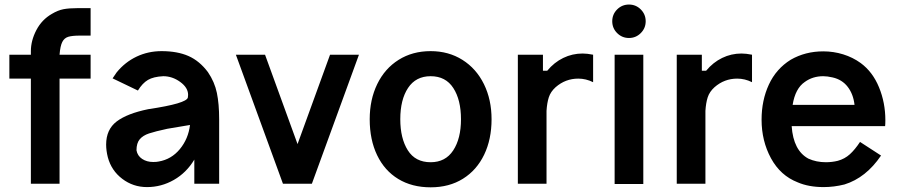

<svg xmlns="http://www.w3.org/2000/svg" viewBox="-20 -801 3921 837"><path d="M328.1 -645.8Q294.8 -645.8 277.6 -640.6Q260.4 -635.4 251.6 -618.2Q242.7 -601 239.6 -562.5H375V-458.3H239.6V0H114.6V-458.3H20.8V-562.5H114.6V-578.1Q114.6 -624 138.5 -669.8Q162.5 -715.6 206.3 -740.6Q232.3 -756.2 256.8 -760.9Q281.2 -765.6 320.8 -765.6H375V-645.8Z M886.5 -486.5Q915.6 -443.8 925.5 -395.8Q935.4 -347.9 935.4 -281.2V0H827.1V-105.2Q792.7 -47.9 738 -16.7Q683.3 14.6 620.8 14.6Q560.4 14.6 513 -21.4Q465.6 -57.3 450 -115.6Q442.7 -144.8 442.7 -170.8Q442.7 -236.5 488.5 -271.4Q534.4 -306.2 626 -325Q793.8 -350 799 -376Q800 -380.2 800 -387.5Q800 -418.8 765.6 -443.8Q731.2 -468.8 691.7 -468.8Q649 -466.7 625 -452.6Q601 -438.5 581.2 -406.3L470.8 -459.4L488.5 -485.4Q525 -530.2 575.5 -554.2Q626 -578.1 684.4 -578.1Q753.1 -578.1 801.6 -556.8Q850 -535.4 886.5 -486.5ZM808.3 -256.2 709.4 -239.6Q656.2 -228.1 629.7 -219.3Q603.1 -210.4 589.1 -193.8Q575 -177.1 575 -145.8Q579.2 -121.9 599.5 -108.3Q619.8 -94.8 647.9 -94.8Q663.5 -94.8 671.9 -96.9Q727.1 -106.3 764.1 -151Q801 -195.8 808.3 -256.2Z M1418.8 -562.5H1544.8L1339.6 0H1213.5L1008.3 -562.5H1135.4L1277.1 -172.9Z M1857.3 -578.1Q1778.1 -578.1 1717.7 -540.1Q1657.3 -502.1 1624.5 -434.4Q1591.7 -366.7 1591.7 -281.2Q1591.7 -191.7 1624 -124.5Q1656.2 -57.3 1716.1 -20.8Q1776 15.6 1857.3 15.6Q1938.5 15.6 1998.4 -21.9Q2058.3 -59.4 2090.6 -126.6Q2122.9 -193.8 2122.9 -281.2Q2122.9 -366.7 2089.6 -434.4Q2056.2 -502.1 1995.8 -540.1Q1935.4 -578.1 1857.3 -578.1ZM1857.3 -468.8Q1922.9 -468.8 1956.2 -417.2Q1989.6 -365.6 1989.6 -281.2Q1989.6 -196.9 1955.7 -145.3Q1921.9 -93.8 1857.3 -93.8Q1790.6 -93.8 1757.8 -145.8Q1725 -197.9 1725 -281.2Q1725 -366.7 1758.9 -417.7Q1792.7 -468.8 1857.3 -468.8Z M2519.8 -567.7Q2539.6 -567.7 2565.6 -562.5V-442.7Q2534.4 -458.3 2501 -458.3Q2444.8 -458.3 2402.1 -420.8Q2380.2 -401 2372.4 -376.6Q2364.6 -352.1 2362.5 -317.7V0H2237.5V-562.5H2346.9V-492.7H2365.6Q2395.8 -529.2 2435.4 -548.4Q2475 -567.7 2519.8 -567.7Z M2659.4 -562.5V1H2784.4V-562.5ZM2649 -708.3Q2649 -738.5 2670.3 -759.9Q2691.7 -781.2 2721.9 -781.2Q2752.1 -781.2 2773.4 -759.9Q2794.8 -738.5 2794.8 -708.3Q2794.8 -678.1 2773.4 -656.8Q2752.1 -635.4 2721.9 -635.4Q2691.7 -635.4 2670.3 -656.8Q2649 -678.1 2649 -708.3Z M3212.5 -567.7Q3232.3 -567.7 3258.3 -562.5V-442.7Q3227.1 -458.3 3193.8 -458.3Q3137.5 -458.3 3094.8 -420.8Q3072.9 -401 3065.1 -376.6Q3057.3 -352.1 3055.2 -317.7V0H2930.2V-562.5H3039.6V-492.7H3058.3Q3088.5 -529.2 3128.1 -548.4Q3167.7 -567.7 3212.5 -567.7Z M3632.3 -100Q3607.3 -93.8 3580.2 -93.8Q3538.5 -93.8 3504.2 -109.4Q3438.5 -144.8 3431.2 -251H3838.5Q3839.6 -259.4 3839.6 -277.1Q3839.6 -353.1 3812 -420.3Q3784.4 -487.5 3732.3 -526Q3697.9 -551 3655.7 -564.1Q3613.5 -577.1 3568.8 -577.1Q3490.6 -577.1 3427.1 -540.6Q3363.5 -501 3331.8 -432.3Q3300 -363.5 3300 -279.2Q3300 -186.5 3341.1 -110.9Q3382.3 -35.4 3457.3 -6.2Q3505.2 14.6 3570.8 14.6Q3615.6 14.6 3661.5 3.1Q3755.2 -26 3820.8 -122.9L3729.2 -182.3Q3707.3 -149 3684.9 -128.6Q3662.5 -108.3 3632.3 -100ZM3568.8 -468.8Q3586.5 -468.8 3609.4 -463.5Q3651 -454.2 3675.5 -422.4Q3700 -390.6 3705.2 -343.8H3435.4Q3446.9 -415.6 3488.5 -443.8Q3522.9 -468.8 3568.8 -468.8Z"/></svg>

Font: Vladivostok Bold
Style: Regular
Weight: 700
Width: 4
Designer: Michael Sharanda
Foundry: Michael Sharanda
Version: Version 1.005